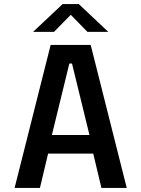

<svg xmlns="http://www.w3.org/2000/svg" viewBox="-20 -920 690 940"><path d="M600.5 0H476.5L436.5 -168H215.5L175.5 0H51.5L228 -700H424ZM319.5 -609 234 -259H418L332.5 -609ZM142 -764 286.5 -900H366L510 -764H408L326.5 -847.5L244.5 -764Z"/></svg>

Font: Trispace Medium
Style: Regular
Weight: 500
Designer: Tyler Finck
Foundry: Etcetera Type Company
Version: Version 1.210; ttfautohint (v1.8.3)